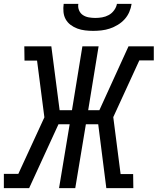

<svg xmlns="http://www.w3.org/2000/svg" viewBox="-29 -975 817 995"><path d="M-9 0V-74H66L201 -367L163 -661H98L97 -735H237L280 -404H344L398 -735H482L428 -404H486L637 -735H768V-662H693L558 -368L596 -73H661L662 0H522L480 -331H416L361 0H277L332 -331H274L122 0ZM454 -815Q433 -815 412 -817.5Q391 -820 372 -827Q353 -834 337 -846Q321 -858 311.5 -875Q302 -892 300 -913Q298 -934 301 -955H377Q374 -938 380.5 -922Q387 -906 400.5 -897Q414 -888 431 -885Q448 -882 465 -882Q482 -882 500 -885Q518 -888 534.5 -897Q551 -906 562.5 -922Q574 -938 577 -955H653Q650 -934 641 -913Q632 -892 616.5 -875Q601 -858 581 -846Q561 -834 540 -827Q519 -820 497 -817.5Q475 -815 454 -815Z"/></svg>

Font: Iosevka Plex Etoile
Style: Italic
Weight: 400
Italic angle: -9°
Designer: Belleve Invis
Foundry: Belleve Invis
Version: Version 25.1.1; ttfautohint (v1.8.4)